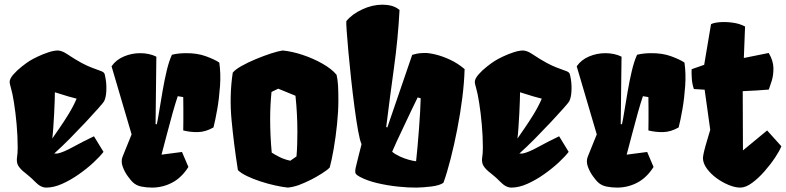

<svg xmlns="http://www.w3.org/2000/svg" viewBox="-20 -808 3426 837"><path d="M181.6 9.8Q169.4 9.8 157.2 3.4Q145 -2.9 129.9 -18.6Q125 -23.4 120.4 -28.1Q115.7 -32.7 110.8 -36.6Q100.6 -45.9 92.3 -52.2Q84 -58.6 80.1 -62Q60.1 -80.1 55.9 -93.8Q51.8 -107.4 54.4 -123.5Q57.1 -139.6 57.1 -165Q57.1 -213.4 52.5 -265.4Q47.9 -317.4 41 -360.1Q34.2 -402.8 27.8 -423.8Q22 -443.8 22 -450.2Q22 -464.8 38.1 -483.2Q54.2 -501.5 74.7 -517.6Q95.2 -533.7 107.4 -541.5Q122.1 -550.8 144.8 -561.5Q167.5 -572.3 191.4 -580.1Q215.3 -587.9 232.9 -587.9Q239.7 -587.4 249 -584.5Q258.3 -581.5 271 -573.2Q310.1 -547.4 334.7 -534.2Q359.4 -521 379.4 -513.4Q399.4 -505.9 423.3 -497.1Q430.7 -494.1 434.1 -489.3Q437.5 -484.4 440.9 -461.9Q444.8 -438 443.4 -410.2Q441.9 -382.3 433.6 -366.2Q430.7 -360.8 408.9 -336.2Q387.2 -311.5 354.5 -276.6Q321.8 -241.7 285.4 -204.8Q249 -168 216.3 -138.7H230.5Q255.4 -143.6 298.8 -167.5Q342.3 -191.4 389.6 -213.9L431.2 -146Q416.5 -126.5 388.2 -100.1Q359.9 -73.7 324.2 -48.6Q288.6 -23.4 251.5 -6.8Q214.4 9.8 181.6 9.8ZM207.5 -203.6Q218.8 -220.2 238.5 -248.5Q258.3 -276.9 279.1 -310.8Q299.8 -344.7 314 -377.9Q287.6 -383.8 219.2 -405.8Q219.2 -395.5 218.5 -370.4Q217.8 -345.2 216.1 -313.7Q214.4 -282.2 212.4 -252.9Q210.4 -223.6 208 -205.1Q208 -204.6 207.8 -204.3Q207.5 -204.1 207.5 -203.6Z M642.6 9.8Q619.1 9.8 596.7 5.4Q574.2 1 558.6 -13.7Q551.3 -20.5 537.4 -39.3Q523.4 -58.1 514.9 -81.5Q506.3 -105 514.6 -125.5L553.7 -222.2L466.3 -519Q485.8 -547.4 520 -561.8Q554.2 -576.2 590.8 -576.2Q630.9 -576.2 661.6 -561L658.2 -267.1L663.6 -266.1Q668.5 -288.6 674.8 -327.9Q681.2 -367.2 689 -412.6Q696.8 -458 706.8 -500Q716.8 -542 729.5 -569.3Q745.1 -573.2 760.5 -574.7Q775.9 -576.2 790 -576.2Q839.8 -576.7 877.9 -562.7Q916 -548.8 936 -535.2Q942.9 -486.8 939.2 -433.6Q935.5 -380.4 927.2 -332.5Q918.9 -284.7 910.6 -252.4Q876 -232.9 843.5 -232.2Q811 -231.4 778.8 -239.3Q779.3 -254.4 779.3 -280.8Q779.3 -307.1 779.3 -335.7Q779.3 -364.3 778.8 -384.8L754.9 -388.7Q745.1 -359.9 732.9 -316.7Q720.7 -273.4 708.3 -225.6Q695.8 -177.7 684.1 -133.8L773.4 -145.5L801.3 -80.1Q771.5 -33.2 730.2 -11.7Q689 9.8 642.6 9.8Z M1234.9 9.8Q1210.4 7.3 1178.7 0.2Q1147 -6.8 1115 -17.3Q1083 -27.8 1056.6 -40.5Q1030.3 -53.2 1017.1 -66.4Q999.5 -178.2 989.5 -284.2Q979.5 -390.1 994.6 -491.2Q1005.4 -504.9 1033.2 -520.5Q1061 -536.1 1095.7 -550.5Q1130.4 -564.9 1162.1 -575.2Q1193.8 -585.4 1212.4 -587.9Q1253.4 -584 1299.6 -568.6Q1345.7 -553.2 1385.7 -530.5Q1425.8 -507.8 1447.3 -481.9Q1452.1 -460 1453.6 -435.8Q1455.1 -411.6 1455.1 -370.6Q1455.1 -322.3 1449.2 -265.6Q1443.4 -209 1434.6 -158.7Q1425.8 -108.4 1417.5 -78.1Q1408.2 -67.4 1383.3 -51.8Q1358.4 -36.1 1337.4 -25.4Q1306.2 -9.8 1282.5 -1.2Q1258.8 7.3 1234.9 9.8ZM1245.6 -107.4 1272.5 -126Q1274.9 -152.8 1275.6 -179.9Q1276.4 -207 1276.4 -234.4Q1276.4 -271.5 1274.4 -310.1Q1272.5 -348.6 1268.1 -390.6L1192.9 -421.4L1163.6 -407.2Q1157.7 -348.6 1157.7 -289.6Q1157.7 -253.4 1159.4 -216.6Q1161.1 -179.7 1164.6 -142.6Q1179.7 -132.8 1200 -122.8Q1220.2 -112.8 1245.6 -107.4Z M1796.4 9.8Q1762.2 10.3 1716.6 5.6Q1670.9 1 1625.7 -9.5Q1580.6 -20 1547.9 -37.6Q1534.7 -44.4 1530.5 -51.5Q1526.4 -58.6 1531.2 -79.6Q1537.6 -106.4 1542.7 -126.5Q1547.9 -146.5 1556.2 -179.7H1555.2Q1555.2 -180.2 1555.4 -180.2Q1555.7 -180.2 1555.7 -180.7Q1548.8 -195.3 1541 -238.5Q1533.2 -281.7 1525.4 -340.8Q1517.6 -399.9 1510.7 -463.1Q1503.9 -526.4 1498.8 -582Q1493.7 -637.7 1491.2 -674.3Q1488.8 -710.9 1489.7 -715.8Q1514.2 -746.1 1558.6 -766.8Q1603 -787.6 1647.5 -787.6Q1668.5 -787.6 1687.5 -782.5Q1706.5 -777.3 1721.7 -764.6Q1715.3 -641.1 1697.5 -512.5Q1679.7 -383.8 1663.6 -254.4L1668.5 -252.4L1776.9 -568.8Q1784.7 -571.3 1797.1 -574Q1809.6 -576.7 1830.6 -577.1Q1849.1 -577.6 1879.2 -570.3Q1909.2 -563 1942.6 -547.4Q1976.1 -531.7 2005.4 -506.8Q2003.9 -449.7 1995.4 -381.8Q1986.8 -314 1973.4 -245.1Q1960 -176.3 1944.3 -115.2Q1928.7 -54.2 1913.1 -11.2Q1896.5 0.5 1861.1 4.9Q1825.7 9.3 1796.4 9.8ZM1793.9 -105Q1796.9 -132.8 1800.3 -169.9Q1803.7 -207 1806.6 -246.6Q1809.6 -286.1 1811.5 -321.3Q1813.5 -356.4 1814 -379.4L1800.8 -383.3Q1790 -361.8 1773.9 -327.9Q1757.8 -293.9 1740.5 -257.3Q1723.1 -220.7 1709.2 -190.7Q1695.3 -160.6 1689.5 -146.5Q1702.6 -135.3 1722.9 -126Q1743.2 -116.7 1762.9 -111.3Q1782.7 -106 1793.9 -105Z M2209.5 9.8Q2197.3 9.8 2185.1 3.4Q2172.9 -2.9 2157.7 -18.6Q2152.8 -23.4 2148.2 -28.1Q2143.6 -32.7 2138.7 -36.6Q2128.4 -45.9 2120.1 -52.2Q2111.8 -58.6 2107.9 -62Q2087.9 -80.1 2083.7 -93.8Q2079.6 -107.4 2082.3 -123.5Q2085 -139.6 2085 -165Q2085 -213.4 2080.3 -265.4Q2075.7 -317.4 2068.8 -360.1Q2062 -402.8 2055.7 -423.8Q2049.8 -443.8 2049.8 -450.2Q2049.8 -464.8 2065.9 -483.2Q2082 -501.5 2102.5 -517.6Q2123 -533.7 2135.3 -541.5Q2149.9 -550.8 2172.6 -561.5Q2195.3 -572.3 2219.2 -580.1Q2243.2 -587.9 2260.7 -587.9Q2267.6 -587.4 2276.9 -584.5Q2286.1 -581.5 2298.8 -573.2Q2337.9 -547.4 2362.5 -534.2Q2387.2 -521 2407.2 -513.4Q2427.2 -505.9 2451.2 -497.1Q2458.5 -494.1 2461.9 -489.3Q2465.3 -484.4 2468.8 -461.9Q2472.7 -438 2471.2 -410.2Q2469.7 -382.3 2461.4 -366.2Q2458.5 -360.8 2436.8 -336.2Q2415 -311.5 2382.3 -276.6Q2349.6 -241.7 2313.2 -204.8Q2276.9 -168 2244.1 -138.7H2258.3Q2283.2 -143.6 2326.7 -167.5Q2370.1 -191.4 2417.5 -213.9L2459 -146Q2444.3 -126.5 2416 -100.1Q2387.7 -73.7 2352.1 -48.6Q2316.4 -23.4 2279.3 -6.8Q2242.2 9.8 2209.5 9.8ZM2235.4 -203.6Q2246.6 -220.2 2266.4 -248.5Q2286.1 -276.9 2306.9 -310.8Q2327.6 -344.7 2341.8 -377.9Q2315.4 -383.8 2247.1 -405.8Q2247.1 -395.5 2246.3 -370.4Q2245.6 -345.2 2243.9 -313.7Q2242.2 -282.2 2240.2 -252.9Q2238.3 -223.6 2235.8 -205.1Q2235.8 -204.6 2235.6 -204.3Q2235.4 -204.1 2235.4 -203.6Z M2670.4 9.8Q2647 9.8 2624.5 5.4Q2602.1 1 2586.4 -13.7Q2579.1 -20.5 2565.2 -39.3Q2551.3 -58.1 2542.7 -81.5Q2534.2 -105 2542.5 -125.5L2581.5 -222.2L2494.1 -519Q2513.7 -547.4 2547.9 -561.8Q2582 -576.2 2618.7 -576.2Q2658.7 -576.2 2689.5 -561L2686 -267.1L2691.4 -266.1Q2696.3 -288.6 2702.6 -327.9Q2709 -367.2 2716.8 -412.6Q2724.6 -458 2734.6 -500Q2744.6 -542 2757.3 -569.3Q2772.9 -573.2 2788.3 -574.7Q2803.7 -576.2 2817.9 -576.2Q2867.7 -576.7 2905.8 -562.7Q2943.8 -548.8 2963.9 -535.2Q2970.7 -486.8 2967 -433.6Q2963.4 -380.4 2955.1 -332.5Q2946.8 -284.7 2938.5 -252.4Q2903.8 -232.9 2871.3 -232.2Q2838.9 -231.4 2806.6 -239.3Q2807.1 -254.4 2807.1 -280.8Q2807.1 -307.1 2807.1 -335.7Q2807.1 -364.3 2806.6 -384.8L2782.7 -388.7Q2772.9 -359.9 2760.7 -316.7Q2748.5 -273.4 2736.1 -225.6Q2723.6 -177.7 2711.9 -133.8L2801.3 -145.5L2829.1 -80.1Q2799.3 -33.2 2758.1 -11.7Q2716.8 9.8 2670.4 9.8Z M3207 9.8Q3184.6 9.8 3157 -1.5Q3129.4 -12.7 3104 -31.2Q3078.6 -49.8 3062 -72.3Q3045.4 -94.7 3044.4 -117.2Q3044.4 -123.5 3046.6 -135.5Q3048.8 -147.5 3055.7 -172.6Q3062.5 -197.8 3076.2 -242.2L3051.8 -417L3004.9 -419.9Q2997.6 -439.9 2995.8 -466.3Q2994.1 -492.7 2995.1 -506.3L3049.8 -525.4L3079.6 -702.6Q3091.3 -709 3117.4 -711.2Q3143.6 -713.4 3174.1 -709.2Q3204.6 -705.1 3228 -692.4L3222.7 -555.2L3331.1 -577.1Q3351.1 -543.5 3351.6 -512.2Q3352.1 -481 3344.5 -456.3Q3336.9 -431.6 3331.5 -417.5Q3309.1 -415.5 3277.6 -413.6Q3246.1 -411.6 3217.8 -410.6L3218.8 -152.3L3324.2 -239.3L3386.2 -170.4Q3379.4 -152.3 3359.9 -122.6Q3340.3 -92.8 3313.7 -62.3Q3287.1 -31.7 3259 -11Q3231 9.8 3207 9.8Z"/></svg>

Font: Fruktur
Style: Regular
Weight: 400
Designer: Viktoriya Grabowska, Eben Sorkin
Foundry: Viktoriya Grabowska
Version: Version 1.008; ttfautohint (v1.8.4.7-5d5b)